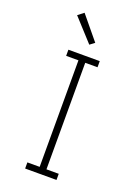

<svg xmlns="http://www.w3.org/2000/svg" viewBox="-178 -1042 806 1116"><g transform="rotate(20 225.0 -484.5)"><path d="M128 0V-38H204V-697H128V-735H322V-697H246V-38H322V0ZM232 -804 107 -941 143 -969 261 -826Z"/></g></svg>

Font: Zed Sans Extralight Extended
Style: Regular
Weight: 200
Width: 7
Designer: Belleve Invis
Foundry: Belleve Invis
Version: Version 1.0.0; ttfautohint (v1.8.4)